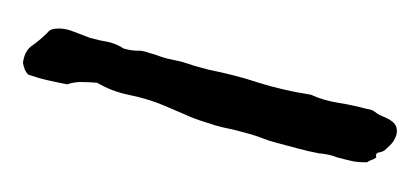

<svg xmlns="http://www.w3.org/2000/svg" viewBox="-126 -145 534 244"><g transform="rotate(15 141.5 -23.0)"><path d="M365.2 -2Q362.8 1 360.4 2.4Q357.9 3.9 355.5 6.8Q345.7 9.8 336.9 10.3Q328.1 10.7 317.4 10.7Q310.5 9.8 304.7 10.3Q298.8 10.7 293.9 11.7Q287.1 12.2 279.5 12.5Q272 12.7 263.7 12.7H236.3Q231.9 12.7 227.5 12.5Q223.1 12.2 218.8 11.7Q214.4 11.2 210 11Q205.6 10.7 201.2 10.7Q193.4 10.7 186 10.7Q178.7 10.7 171.9 11.2Q165 11.7 157.5 11.5Q149.9 11.2 141.6 10.7Q128.4 10.3 114.3 7.8L86.9 3.9Q65.4 1 42 2.4Q18.6 3.9 -2 -2Q-12.7 0 -22 2.4Q-31.2 4.9 -38.1 9.8Q-50.8 10.7 -63.5 11.2Q-76.2 11.7 -88.9 10.7Q-95.2 7.8 -99.6 -2Q-101.6 -16.6 -94.7 -25.4Q-86.9 -34.7 -82 -43Q-80.6 -44.9 -78.6 -48.8Q-77.6 -51.3 -73.2 -53.7Q-62 -58.6 -48.8 -57.1Q-42.5 -56.6 -36.6 -55.9Q-30.8 -55.2 -25.4 -54.7Q-19 -54.7 -13.2 -54.9Q-7.3 -55.2 -2 -55.7Q8.8 -56.2 19.5 -52.7Q31.2 -52.7 37.1 -54.7Q42.5 -56.6 53.7 -55.7Q61.5 -55.7 64.9 -55.2Q68.4 -54.7 76.2 -54.7Q83 -55.2 89.8 -55.4Q96.7 -55.7 103.5 -55.2Q110.4 -54.7 117.2 -54.7Q124 -54.7 130.9 -54.7Q146.5 -55.7 162.6 -55.9Q178.7 -56.2 195.3 -55.2Q227.1 -53.7 264.6 -57.6Q280.8 -54.7 299.8 -56.6Q309.6 -57.6 319.1 -58.1Q328.6 -58.6 337.9 -58.6Q344.2 -59.6 348.6 -57.6Q354 -55.2 359.4 -54.7Q376 -52.7 379.9 -45.9Q383.8 -39.1 381.8 -31.2Q381.3 -25.9 375 -16.6Q372.1 -11.2 367.2 -9.3Q362.3 -7.3 365.2 -2Z"/></g></svg>

Font: Fasthand
Style: Regular
Weight: 400
Designer: Danh Hong
Version: Version 8.002; ttfautohint (v1.8.3)